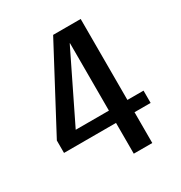

<svg xmlns="http://www.w3.org/2000/svg" viewBox="-161 -790 852 905"><g transform="rotate(-30 265.5 -337.5)"><path d="M306.3 0H407V-167.5H494.7V-234.4H407V-675H257.1L23.3 -235.1V-167.5H306.3ZM125.6 -234.4 304.8 -601.3H306.3V-234.4Z"/></g></svg>

Font: Anybody Thin
Style: Regular
Weight: 100
Designer: Tyler Finck
Foundry: Etcetera Type Company
Version: Version 1.114;gftools[0.9.25]